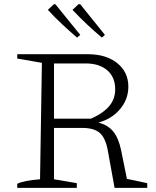

<svg xmlns="http://www.w3.org/2000/svg" viewBox="-20 -915 760 935"><path d="M598 -44 697 -23V0H538L505 -182Q494 -243 466 -267.5Q438 -292 381 -292H217V-337H423Q485 -365 513 -399.5Q541 -434 541 -480Q541 -539 502.5 -572.5Q464 -606 398 -606H243V-42L354 -23V0H64V-20Q80 -28 107.5 -33.5Q135 -39 175 -42L184 -609L64 -630V-651H408Q497 -651 551 -607.5Q605 -564 605 -493Q605 -432 565 -384Q525 -336 459 -318Q505 -307 531.5 -274.5Q558 -242 570 -182ZM355 -732Q318 -764 282 -797.5Q246 -831 213 -867L243 -895L250 -894L371 -745ZM476 -732Q438 -764 402.5 -797.5Q367 -831 333 -867L363 -895L371 -894L491 -745Z"/></svg>

Font: Piazzolla Thin ExtraLight
Style: Regular
Weight: 250
Version: Version 2.005